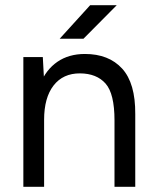

<svg xmlns="http://www.w3.org/2000/svg" viewBox="-20 -720 598 740"><path d="M70 -500H145L150 -408V0H70ZM421.3 -256H501.3V0H421.3ZM288.5 -437.2Q223 -437.5 186.5 -390.5Q150 -343.5 150 -258.5H111Q111 -338 134.1 -394.8Q157.2 -451.5 201.2 -481.8Q245.2 -512 307.2 -512Q399.2 -512 450.7 -455.7Q502.2 -399.3 501.3 -280.2V-256H421.3Q421.3 -359 386.9 -397.9Q352.5 -436.8 288.5 -437.2ZM327.5 -700H430L301.7 -570.7H210Z"/></svg>

Font: Oak Sans Light
Style: Regular
Weight: 400
Designer: Erik Kennedy, Walven
Foundry: Erik Kennedy, Walven
Version: Version 1.100;Glyphs 3.1.2 (3151)